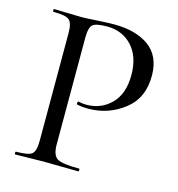

<svg xmlns="http://www.w3.org/2000/svg" viewBox="-96 -712 738 797"><g transform="rotate(15 272.5 -314.0)"><path d="M196 -85Q196 -39 217 -25.5Q238 -12 312 -12Q314 -12 314 -6Q314 0 312 0Q292 0 242 -1Q192 -2 161 -2Q137 -2 96.5 -1Q56 0 41 0Q38 0 38 -6Q38 -12 41 -12Q94 -12 109 -24.5Q124 -37 124 -81V-544Q124 -587 109 -600Q94 -613 41 -613Q38 -613 38 -619Q38 -625 41 -625Q56 -625 96 -623.5Q136 -622 159 -622Q174 -622 222.5 -625Q271 -628 298 -628Q391 -628 447 -588Q503 -548 504 -464Q505 -367 437.5 -314.5Q370 -262 284 -262Q255 -262 235 -267Q234 -267 233.5 -269.5Q233 -272 233.5 -274.5Q234 -277 235 -278.5Q236 -280 238 -280Q253 -276 273 -276Q335 -276 378 -319Q421 -362 421 -443Q421 -522 379.5 -567Q338 -612 272 -612Q225 -612 210.5 -600Q196 -588 196 -542Z"/></g></svg>

Font: Cormorant Garamond Book
Style: Regular
Weight: 500
Designer: Christian Thalmann (Catharsis Fonts)
Version: Version 1.000;PS 002.000;hotconv 1.0.88;makeotf.lib2.5.64775